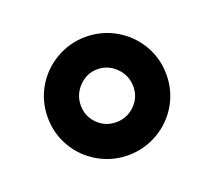

<svg xmlns="http://www.w3.org/2000/svg" viewBox="-73 -908 609 546"><g transform="rotate(-20 231.5 -635.0)"><path d="M52 -635Q52 -684 76 -725Q100 -766 141.5 -790Q183 -814 231 -814Q280 -814 321.5 -790Q363 -766 387 -725Q411 -684 411 -635Q411 -586 387 -545Q363 -504 321.5 -480Q280 -456 231 -456Q183 -456 141.5 -480Q100 -504 76 -545Q52 -586 52 -635ZM311 -635Q311 -668 287.5 -692Q264 -716 231 -716Q199 -716 175.5 -692Q152 -668 152 -635Q152 -602 175 -579Q198 -556 231 -556Q264 -556 287.5 -579Q311 -602 311 -635Z"/></g></svg>

Font: 카카오 큰글씨 ExtraBold
Style: Regular
Weight: 800
Designer: Park Young-rak; Lee Sang-min; Kim Jung-jin; Min Bon; Park Min-gyu;
Foundry: Kakao Corporation
Version: Version 2.003